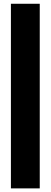

<svg xmlns="http://www.w3.org/2000/svg" viewBox="-20 -786 274 1040"><path d="M39.1 -765.6H195.3V234.4H39.1Z"/></svg>

Font: spinweradC
Style: Bold
Weight: 700
Width: 7
Version: Version 0.3